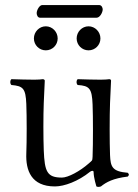

<svg xmlns="http://www.w3.org/2000/svg" viewBox="-20 -727 547 759"><path d="M362 -657C375 -657 386 -678 386 -690C386 -696 382 -707 372 -707H147C136 -707 125 -687 125 -675C125 -668 129 -657 138 -657ZM114 -575C114 -549 135 -528 161 -528C187 -528 208 -549 208 -575C208 -601 187 -623 161 -623C135 -623 114 -601 114 -575ZM283 -575C283 -549 304 -528 330 -528C356 -528 377 -549 377 -575C377 -601 356 -623 330 -623C304 -623 283 -601 283 -575ZM197 10C234 10 289 -10 336 -48C341 -52 350 -54 350 -47C350 -25 361 10 361 10C368 13 372 12 379 10C400 -7 427 -22 485 -29C491 -35 491 -38 485 -44C424 -49 416.9 -67 415 -114C413 -164 413 -270 415 -320C416.2 -349 419 -408 419 -408C419 -411 417 -414 412 -414C407 -413 392 -412 378 -412C347 -412 322 -413 287 -414C281 -408 281 -397 287 -391C334 -388 343.5 -376.9 346 -314C348 -264 348 -158 346 -108C345.3 -90 344 -93 331 -81C296 -50 249 -25 225 -25C165.9 -25 156.4 -48.1 153 -133C151 -183 151 -270 153 -320C154.2 -349 157 -408 157 -408C157 -411 154 -414 149 -414C144 -413 130 -412 116 -412C85 -412 60 -413 25 -414C19 -408 19 -397 25 -391C71 -387 81.5 -378 84 -316C86 -266 86 -170 84 -120C81.4 -54.1 103 10 197 10Z"/></svg>

Font: Libertinus Serif Display
Style: Regular
Weight: 400
Designer: Philipp H. Poll
Foundry: Khaled Hosny
Version: Version 6.1